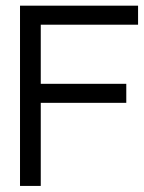

<svg xmlns="http://www.w3.org/2000/svg" viewBox="-20 -645 495 660"><path d="M120.1 -560.1H454.6V-625.5H48.8V-5.9H120.1V-291.5H414.1V-356.9H120.1Z"/></svg>

Font: Meera New
Style: Regular
Weight: 400
Designer: Hussain K H
Foundry: RIT
Version: 1.4.1